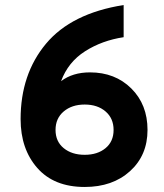

<svg xmlns="http://www.w3.org/2000/svg" viewBox="-20 -732 654 764"><path d="M317 12Q195 12 128.5 -63.5Q62 -139 62 -258Q62 -437 163 -558Q264 -679 472 -712V-584Q386 -571 318.5 -528Q251 -485 223 -409Q269 -444 338 -444Q438 -444 502.5 -380Q567 -316 567 -215Q567 -114 497.5 -51Q428 12 317 12ZM233.5 -142.5Q266 -116 317 -116Q368 -116 400 -142.5Q432 -169 432 -215Q432 -261 400 -288.5Q368 -316 317 -316Q266 -316 233.5 -288.5Q201 -261 201 -215Q201 -169 233.5 -142.5Z"/></svg>

Font: OVRPSS Recut ExtraBold
Style: Regular
Weight: 800
Designer: Giant Group
Foundry: Giant Group
Version: Version 1.001;hotconv 1.0.109;makeotfexe 2.5.65596